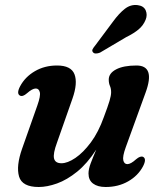

<svg xmlns="http://www.w3.org/2000/svg" viewBox="-20 -736 656 768"><path d="M552.5 -108.5Q567.5 -100.5 552 -70.5Q532 -33 492.5 -10.5Q453 12 402.5 12Q370.5 12 352.2 -1.8Q334 -15.5 334 -42Q334 -59.5 342.8 -82.8Q351.5 -106 365 -137.5Q329 -82 288.5 -49.2Q248 -16.5 208.2 -2.2Q168.5 12 135 12Q68.5 12 56.2 -30Q44 -72 68.5 -141.5L129.5 -314.5Q143 -352.5 139.2 -367.2Q135.5 -382 123 -382Q109.5 -382 88 -363Q71 -348 60 -353.5Q45 -361.5 60.5 -391Q80.5 -428.5 119.5 -451.2Q158.5 -474 208 -474Q264.5 -474 278 -438.8Q291.5 -403.5 270 -342L208 -165.5Q191.5 -121 196.2 -102Q201 -83 226 -83Q250 -83 281.5 -104.2Q313 -125.5 343.5 -166.5Q374 -207.5 395.5 -268Q411.5 -310.5 418 -332.2Q424.5 -354 424.5 -367Q424.5 -381.5 419.8 -392.2Q415 -403 415 -417.5Q415 -443 444.5 -458.5Q474 -474 526 -474Q602 -474 562.5 -366L483 -147Q469.5 -109.5 473.2 -94.5Q477 -79.5 489.5 -79.5Q503 -79.5 524.5 -99Q541.5 -113.5 552.5 -108.5ZM432 -649.5Q456 -682.5 479.5 -700.8Q503 -719 530.5 -715.5Q555 -712.5 562.8 -694.5Q570.5 -676.5 562.5 -657Q553.5 -634.5 534.5 -618.5Q515.5 -602.5 484 -587L380 -525.5Q371.5 -522 363.5 -522Q355.5 -522 352 -527Q347 -532.5 350.5 -539.2Q354 -546 360 -553Z"/></svg>

Font: Fraunces 9pt SemiBold
Style: Italic
Weight: 600
Italic angle: -16°
Version: Version 1.000;[b76b70a41]